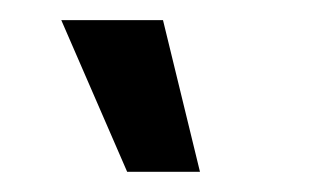

<svg xmlns="http://www.w3.org/2000/svg" viewBox="-20 -759 324 188"><path d="M40 -739.3H139.6L175.8 -590.8H104.5Z"/></svg>

Font: Post No Bills Colombo
Style: Bold
Weight: 800
Designer: Kosala Senevirathne, Siva Puranthara, Lasantha Premarathna, Tharique Azeez
Foundry: Mooniak
Version: Version 1.220 ; ttfautohint (v1.5)